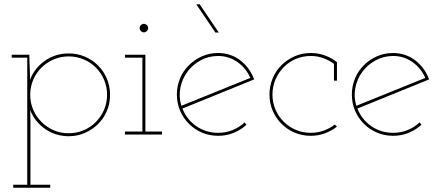

<svg xmlns="http://www.w3.org/2000/svg" viewBox="-20 -632 2073 902"><path d="M42 250V236H108V-361H35V-375H118Q118 -346 119.5 -316Q121 -286 121 -257Q142 -312 191 -346.5Q240 -381 303 -381Q343 -381 378.5 -366Q414 -351 440.5 -324.5Q467 -298 482 -262.5Q497 -227 497 -187Q497 -146 482 -110.5Q467 -75 440.5 -49Q414 -23 378.5 -7.5Q343 8 303 8Q272 8 243.5 -1Q215 -10 191.5 -26.5Q168 -43 150 -65.5Q132 -88 122 -115Q122 -101 122.5 -88Q123 -75 123 -61V236H216V250ZM303 -367Q265 -367 232.5 -353Q200 -339 175 -314.5Q150 -290 136 -257Q122 -224 122 -187Q122 -149 136 -116.5Q150 -84 175 -59Q200 -34 232.5 -20Q265 -6 303 -6Q340 -6 373 -20Q406 -34 430.5 -59Q455 -84 469 -116.5Q483 -149 483 -187Q483 -224 469 -257Q455 -290 430.5 -314.5Q406 -339 373 -353Q340 -367 303 -367Z M741 0H567V-14H649V-361H567V-375H663V-14H741ZM676 -500Q676 -492 670 -486Q664 -480 656 -480Q648 -480 642 -486Q636 -492 636 -500Q636 -508 642 -514Q648 -520 656 -520Q664 -520 670 -514Q676 -508 676 -500Z M1138 -46Q1112 -22 1078 -8Q1044 6 1005 6Q964 6 929 -9Q894 -24 868 -50Q841 -77 826 -112Q811 -147 811 -188Q811 -228 826 -264Q841 -300 868 -326Q894 -352 929 -367.5Q964 -383 1005 -383Q1035 -383 1062.5 -373.5Q1090 -364 1112 -346Q1132 -330 1148 -308Q1164 -286 1174 -259Q1089 -224 1005.5 -190.5Q922 -157 837 -122Q857 -71 902 -39.5Q947 -8 1005 -8Q1041 -8 1073 -21Q1105 -34 1129 -57ZM1005 -369Q960 -369 922.5 -348.5Q885 -328 860.5 -295Q836 -262 827.5 -220Q819 -178 832 -135Q913 -168 994 -200.5Q1075 -233 1156 -266Q1136 -312 1095.5 -340.5Q1055 -369 1005 -369ZM1008 -479H992Q969 -512 947 -545.5Q925 -579 902 -612H918Q941 -579 963 -545.5Q985 -512 1008 -479Z M1563 -37Q1537 -17 1506 -5.5Q1475 6 1440 6Q1399 6 1364 -9Q1329 -24 1302.5 -50.5Q1276 -77 1261 -112Q1246 -147 1246 -188Q1246 -228 1261 -264Q1276 -300 1302.5 -326Q1329 -352 1364 -367.5Q1399 -383 1440 -383Q1475 -383 1506.5 -371.5Q1538 -360 1563 -340V-253H1549V-332Q1526 -349 1498.5 -359Q1471 -369 1440 -369Q1402 -369 1369.5 -355Q1337 -341 1312.5 -316Q1288 -291 1274 -258Q1260 -225 1260 -188Q1260 -150 1274 -117.5Q1288 -85 1312.5 -60.5Q1337 -36 1369.5 -22Q1402 -8 1440 -8Q1472 -8 1501 -18.5Q1530 -29 1553 -47Z M1960 -46Q1934 -22 1900 -8Q1866 6 1827 6Q1786 6 1751 -9Q1716 -24 1690 -50Q1663 -77 1648 -112Q1633 -147 1633 -188Q1633 -228 1648 -264Q1663 -300 1690 -326Q1716 -352 1751 -367.5Q1786 -383 1827 -383Q1857 -383 1884.5 -373.5Q1912 -364 1934 -346Q1954 -330 1970 -308Q1986 -286 1996 -259Q1911 -224 1827.5 -190.5Q1744 -157 1659 -122Q1679 -71 1724 -39.5Q1769 -8 1827 -8Q1863 -8 1895 -21Q1927 -34 1951 -57ZM1827 -369Q1782 -369 1744.5 -348.5Q1707 -328 1682.5 -295Q1658 -262 1649.5 -220Q1641 -178 1654 -135Q1735 -168 1816 -200.5Q1897 -233 1978 -266Q1958 -312 1917.5 -340.5Q1877 -369 1827 -369Z"/></svg>

Font: Josefin Slab Thin
Style: Regular
Weight: 100
Designer: Santiago Orozco
Foundry: Typemade
Version: Version 2.000